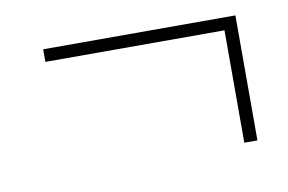

<svg xmlns="http://www.w3.org/2000/svg" viewBox="-40 -425 540 360"><g transform="rotate(-10 229.5 -245.0)"><path d="M59 -364V-340H400V-126H425V-364Z"/></g></svg>

Font: Noto Sans Display SemiCondensed Thin
Style: Italic
Weight: 250
Width: 4
Designer: Monotype Design team
Foundry: Monotype Imaging Inc.
Version: 1.000